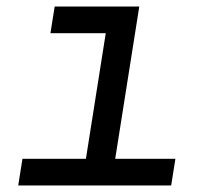

<svg xmlns="http://www.w3.org/2000/svg" viewBox="-20 -570 640 590"><path d="M36 0H506L519 -82H334L408 -550H148L135 -468H305L244 -82H49Z"/></svg>

Font: JetBrains Mono
Style: Italic
Weight: 400
Italic angle: -9°
Monospace: yes
Designer: Philipp Nurullin, Konstantin Bulenkov
Foundry: JetBrains
Version: Version 2.305